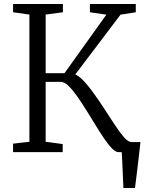

<svg xmlns="http://www.w3.org/2000/svg" viewBox="-20 -763 726 963"><path d="M599 180Q598 157.5 597 134.5Q596 111.5 595 89Q594 66.5 593 44Q592 21.5 590.5 0L542.5 -50.5H684.5Q682 -27.5 679.2 -4.5Q676.5 18.5 674 41.8Q671.5 65 668.5 88Q665.5 111 662.8 134.2Q660 157.5 657 180ZM45.5 0V-42.5L127.5 -52V-690L45.5 -701.5V-743H295.5V-701.5L209 -690V-396H303.5L513.5 -689.5L431 -701.5V-743H661V-701.5L584.5 -689.5L357.5 -389.5Q372 -383.5 386.8 -370Q401.5 -356.5 417.2 -337.5Q433 -318.5 449.5 -295.5Q476.5 -259 503 -217.8Q529.5 -176.5 553.5 -140.2Q577.5 -104 597.5 -79.8Q617.5 -55.5 631.5 -52L673.5 -41.5V0H574Q560 0 541.8 -18.5Q523.5 -37 502.8 -67.5Q482 -98 459.5 -135Q437 -172 414 -208.5Q391 -246 367.8 -279Q344.5 -312 323.5 -332.2Q302.5 -352.5 284.5 -352.5H209V-52L294.5 -40.5V0Z"/></svg>

Font: Merriweather 28pt Light
Style: Regular
Weight: 300
Version: Version 2.100